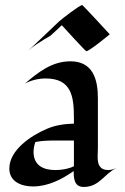

<svg xmlns="http://www.w3.org/2000/svg" viewBox="-20 -732 494 761"><path d="M442 -66C432 -62 421 -58 410 -58C375 -58 367 -80 367 -110C367 -122 368 -133 368 -145V-343C368 -418 348 -489 259 -489C186 -489 132 -446 79 -401C104 -414 132 -421 161 -421C265 -421 273 -347 273 -263V-242C236 -241 199 -236 165 -221C104 -195 17 -138 17 -64C17 -11 66 7 111 7C170 7 225 -21 272 -54C272 -25 274 9 312 9C375 9 394 -45 442 -66ZM273 -73C250 -62 224 -58 199 -58C151 -58 113 -77 113 -130C113 -144 116 -157 120 -169C144 -174 169 -175 194 -175C212 -175 273 -175 273 -175ZM415 -596C406 -606 308 -712 306 -712C296 -712 225 -657 214 -647L92 -531C111 -549 135 -563 157 -577C165 -582 177 -587 184 -594L225 -632C233 -623 319 -529 322 -529C333 -529 402 -585 415 -596Z"/></svg>

Font: Fondamento
Style: Regular
Weight: 400
Designer: Astigmatic (AOETI)
Foundry: Astigmatic (AOETI)
Version: Version 1.001